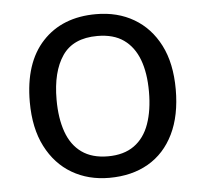

<svg xmlns="http://www.w3.org/2000/svg" viewBox="-45 -593 694 650"><g transform="rotate(-5 302.5 -268.0)"><path d="M551 -269Q551 -180 520.5 -117.5Q490 -55 434 -22.5Q378 10 301 10Q230 10 174.5 -22.5Q119 -55 87 -117.5Q55 -180 55 -269Q55 -402 122 -474Q189 -546 304 -546Q377 -546 432.5 -513.5Q488 -481 519.5 -419.5Q551 -358 551 -269ZM146 -269Q146 -206 162.5 -159.5Q179 -113 214 -88Q249 -63 303 -63Q357 -63 392 -88Q427 -113 443.5 -159.5Q460 -206 460 -269Q460 -333 443 -378Q426 -423 391.5 -447.5Q357 -472 302 -472Q220 -472 183 -418Q146 -364 146 -269Z"/></g></svg>

Font: ltamil15
Style: Book
Weight: 400
Designer: Jelle Bosma - Monotype Design Team
Foundry: Monotype Imaging Inc.
Version: Version 2.003